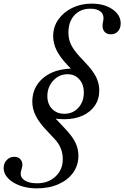

<svg xmlns="http://www.w3.org/2000/svg" viewBox="-77 -744 685 1058"><path d="M125 294Q75 294 33.5 279Q-8 264 -32.5 238.5Q-57 213 -57 182Q-57 156 -40 138Q-23 120 2 120Q26 120 38.5 137.5Q51 155 44 180L39 199Q31 229 55.5 247.5Q80 266 127 266Q189 266 229 228.5Q269 191 269 133Q269 70 225 23L181 -24Q139 -68 120 -106Q101 -144 101 -183Q101 -238 129 -279Q157 -320 207 -343Q257 -366 324 -366L337 -341L296 -384Q254 -428 235 -466.5Q216 -505 216 -545Q216 -596 244.5 -636.5Q273 -677 321 -700.5Q369 -724 429 -724Q497 -724 542.5 -693Q588 -662 588 -615Q588 -588 573 -571.5Q558 -555 534 -555Q509 -555 497 -571.5Q485 -588 489 -614L492 -630Q498 -661 479 -678.5Q460 -696 421 -696Q366 -696 333 -660Q300 -624 300 -564Q300 -528 314.5 -498Q329 -468 363 -431L394 -398Q435 -355 452.5 -319.5Q470 -284 470 -246Q470 -198 446 -162.5Q422 -127 378.5 -107Q335 -87 276 -87Q260 -87 243 -88.5Q226 -90 209 -93L211 -110L279 -38Q321 6 338 40.5Q355 75 355 114Q355 167 326 207.5Q297 248 245 271Q193 294 125 294ZM278 -117Q325 -117 355 -150.5Q385 -184 385 -234Q385 -279 360 -307Q335 -335 295 -335Q249 -335 216.5 -300Q184 -265 184 -214Q184 -171 210 -144Q236 -117 278 -117Z"/></svg>

Font: Baskervville
Style: Italic
Weight: 400
Italic angle: -18°
Designer: ANRT
Foundry: ANRT
Version: Version 1.100